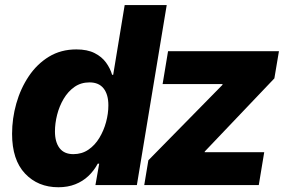

<svg xmlns="http://www.w3.org/2000/svg" viewBox="-20 -748 1166 776"><path d="M215.8 8.8Q133.3 8.8 81.1 -46.6Q28.8 -102.1 28.8 -207Q28.8 -269 45.9 -329.6Q63 -390.1 96.2 -439.7Q129.4 -489.3 177.7 -518.8Q226.1 -548.3 288.6 -548.3Q333 -548.3 362.3 -533.4Q391.6 -518.6 408.7 -494.9Q425.8 -471.2 433.1 -445.8H437.5L483.9 -727.5H653.8L533.2 0H365.7L380.9 -86.4H375Q359.9 -58.1 337.2 -36.6Q314.5 -15.1 284.2 -3.2Q253.9 8.8 215.8 8.8ZM276.4 -125Q311 -125 337.4 -143.1Q363.8 -161.1 381.6 -190.7Q399.4 -220.2 408.7 -254.6Q418 -289.1 418 -322.3Q418 -366.2 398.7 -390.6Q379.4 -415 341.8 -415Q307.1 -415 281 -396.7Q254.9 -378.4 237.3 -348.6Q219.7 -318.8 210.9 -284.2Q202.1 -249.5 202.1 -216.8Q202.1 -173.8 220.7 -149.4Q239.3 -125 276.4 -125ZM563 0 579.6 -100.1 878.9 -404.8 879.4 -408.2H637.2L659.2 -541H1107.4L1088.9 -431.2L807.6 -135.7L807.1 -132.8H1047.9L1025.9 0Z"/></svg>

Font: Inter 17pt ExtraBold
Style: Italic
Weight: 800
Italic angle: -9.3988°
Version: Version 4.001;git-66647c0bb